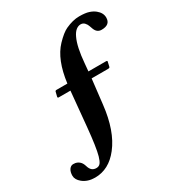

<svg xmlns="http://www.w3.org/2000/svg" viewBox="-256 -805 978 1057"><g transform="rotate(-30 233.5 -276.5)"><path d="M532.2 -603Q532.2 -557.1 477.1 -557.1Q448.2 -557.1 436.5 -586.9Q432.6 -595.7 429 -607.7Q425.3 -619.6 415.5 -630.4Q405.8 -641.1 390.6 -641.1Q375.5 -641.1 361.3 -630.1Q347.2 -619.1 335.9 -595.2Q311.5 -544.9 303.2 -442.9L298.8 -395H409.2Q419.9 -395 418 -389.2L411.1 -358.9Q409.7 -353 398.9 -353H294.9L276.9 -196.8Q259.3 -39.1 190.4 48.8Q127.4 129.9 39.1 129.9Q-7.8 129.9 -38.6 105Q-64.9 83.5 -64.9 58.8Q-64.9 34.2 -54.7 19.5Q-44.4 4.9 -29.3 4.9Q-14.2 4.9 -5.1 9Q3.9 13.2 10.7 19.5Q22 30.3 27.6 49.8Q33.2 69.3 43.9 78.6Q54.7 87.9 71.3 87.9Q87.9 87.9 97.2 76.2Q106.4 64.5 113.8 38.6Q127.4 -9.3 139.2 -131.8L160.2 -353H85.9Q77.6 -353 80.1 -361.8L86.9 -389.2Q88.4 -395 96.2 -395H165Q183.1 -537.1 249 -606Q289.6 -648.4 318.8 -661.6Q365.7 -683.1 405.5 -683.1Q445.3 -683.1 467.5 -675.5Q489.7 -668 503.9 -656.2Q532.2 -633.3 532.2 -603Z"/></g></svg>

Font: UnifrakturCook
Style: Bold
Weight: 700
Designer: j. 'mach' wust
Version: Version 2011-09-01